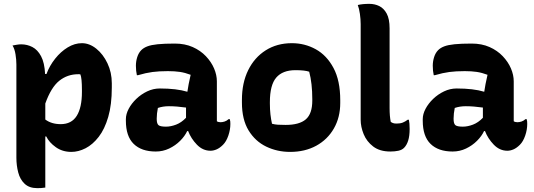

<svg xmlns="http://www.w3.org/2000/svg" viewBox="-20 -776 2770 996"><path d="M45 -540Q56 -542 67.5 -544Q79 -546 90 -546Q121 -546 148 -532Q175 -518 193 -484.5Q211 -451 214 -392H221Q237 -435 266 -471.5Q295 -508 331 -530Q367 -552 405 -552Q444 -552 479.5 -523.5Q515 -495 537.5 -447.5Q560 -400 560 -344V-322Q560 -233 541.5 -169.5Q523 -106 492 -66Q461 -26 424 -7Q387 12 350 12Q304 12 269.5 -12.5Q235 -37 220 -68H215V197Q202 199 193 199.5Q184 200 173 200Q132 200 108 177.5Q84 155 74.5 118.5Q65 82 65 42V-441Q65 -466 60.5 -494Q56 -522 45 -540ZM386 -391Q330 -391 287.5 -357Q245 -323 215 -239V-156Q247 -132 295 -132Q351 -132 378 -175Q405 -218 405 -299V-310Q405 -370 397 -390Q394 -391 391 -391Q388 -391 386 -391Z M1105 -354V-147Q1112 -142 1124 -142Q1134 -142 1145 -145.5Q1156 -149 1166 -158H1172Q1174 -151 1174.5 -146Q1175 -141 1175 -133Q1175 -103 1164.5 -72.5Q1154 -42 1137 -25Q1120 -8 1103.5 -1Q1087 6 1072 6Q1032 6 1001.5 -25.5Q971 -57 956 -96H951Q939 -70 914.5 -45.5Q890 -21 857.5 -5.5Q825 10 788 10Q714 10 673.5 -29.5Q633 -69 633 -150V-158Q633 -184 647.5 -211.5Q662 -239 687 -263Q712 -287 743.5 -302Q775 -317 809 -317Q896 -317 952 -300Q957 -336 969 -388Q940 -399 913 -403Q886 -407 851 -407Q805 -407 771 -402.5Q737 -398 696 -386H690Q685 -408 685 -435Q685 -458 692 -480Q699 -502 713 -516Q725 -528 744.5 -535.5Q764 -543 798 -546.5Q832 -550 887 -550Q939 -550 979.5 -532Q1020 -514 1048 -484.5Q1076 -455 1090.5 -421Q1105 -387 1105 -354ZM793 -159Q793 -135 802 -127Q811 -119 841 -119Q866 -119 893.5 -129.5Q921 -140 945 -165V-218Q896 -225 856 -225Q825 -225 799 -216Q793 -186 793 -161Z M1494 -552Q1561 -552 1618 -520.5Q1675 -489 1710 -423.5Q1745 -358 1745 -256V-242Q1745 -167 1712 -109.5Q1679 -52 1620.5 -20Q1562 12 1485 12Q1418 12 1361 -15.5Q1304 -43 1269.5 -99.5Q1235 -156 1235 -244V-258Q1235 -346 1267.5 -412Q1300 -478 1358.5 -515Q1417 -552 1494 -552ZM1513 -412Q1446 -412 1413 -373.5Q1380 -335 1380 -246V-239Q1380 -208 1383 -182Q1386 -156 1391 -134Q1406 -130 1422 -129Q1438 -128 1462 -128Q1533 -128 1566.5 -157Q1600 -186 1600 -254V-261Q1600 -344 1584 -404Q1561 -412 1513 -412Z M1851 -651Q1851 -676 1847 -704Q1843 -732 1836 -750Q1860 -756 1896 -756Q1924 -756 1947.5 -744.5Q1971 -733 1986 -705.5Q2001 -678 2001 -629V-215Q2001 -173 2007 -144Q2012 -140 2019 -137.5Q2026 -135 2037 -135Q2056 -135 2069 -140Q2082 -145 2095 -155H2101Q2105 -138 2105 -107Q2105 -71 2097.5 -47Q2090 -23 2076 -9Q2065 2 2046.5 6Q2028 10 2005 10Q1950 10 1916 -16Q1882 -42 1866.5 -80Q1851 -118 1851 -155Z M2645 -354V-147Q2652 -142 2664 -142Q2674 -142 2685 -145.5Q2696 -149 2706 -158H2712Q2714 -151 2714.5 -146Q2715 -141 2715 -133Q2715 -103 2704.5 -72.5Q2694 -42 2677 -25Q2660 -8 2643.5 -1Q2627 6 2612 6Q2572 6 2541.5 -25.5Q2511 -57 2496 -96H2491Q2479 -70 2454.5 -45.5Q2430 -21 2397.5 -5.5Q2365 10 2328 10Q2254 10 2213.5 -29.5Q2173 -69 2173 -150V-158Q2173 -184 2187.5 -211.5Q2202 -239 2227 -263Q2252 -287 2283.5 -302Q2315 -317 2349 -317Q2436 -317 2492 -300Q2497 -336 2509 -388Q2480 -399 2453 -403Q2426 -407 2391 -407Q2345 -407 2311 -402.5Q2277 -398 2236 -386H2230Q2225 -408 2225 -435Q2225 -458 2232 -480Q2239 -502 2253 -516Q2265 -528 2284.5 -535.5Q2304 -543 2338 -546.5Q2372 -550 2427 -550Q2479 -550 2519.5 -532Q2560 -514 2588 -484.5Q2616 -455 2630.5 -421Q2645 -387 2645 -354ZM2333 -159Q2333 -135 2342 -127Q2351 -119 2381 -119Q2406 -119 2433.5 -129.5Q2461 -140 2485 -165V-218Q2436 -225 2396 -225Q2365 -225 2339 -216Q2333 -186 2333 -161Z"/></svg>

Font: Recursive Sn Csl St XBd
Style: Regular
Weight: 800
Version: Version 1.085;hotconv 1.1.0;makeotfexe 2.6.0; ttfautohint (v